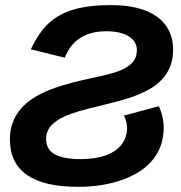

<svg xmlns="http://www.w3.org/2000/svg" viewBox="-20 -718 707 748"><path d="M18.6 -175.3Q18.6 -232.4 48.1 -276.9Q77.6 -321.3 140.1 -353Q202.6 -384.8 325.2 -411.1Q417 -430.2 448.5 -443.4Q480 -456.5 496.6 -475.3Q513.2 -494.1 513.2 -522.9Q513.2 -556.6 481.7 -576.4Q450.2 -596.2 393.6 -596.2Q272.5 -596.2 232.4 -493.2L100.1 -525.9Q132.3 -593.8 171.9 -629.4Q211.4 -665 269.5 -681.6Q327.6 -698.2 412.6 -698.2Q528.3 -698.2 591.3 -653.1Q654.3 -607.9 654.3 -524.4Q654.3 -486.3 642.3 -457.5Q630.4 -428.7 609.6 -407Q588.9 -385.3 560.1 -369.4Q531.2 -353.5 497.1 -341.1Q462.9 -328.6 366.7 -305.2Q273.9 -283.2 236.6 -266.8Q199.2 -250.5 179.4 -228.8Q159.7 -207 159.7 -176.8Q159.7 -134.8 194.3 -116.5Q229 -98.1 294.9 -98.1Q352.1 -98.1 393.1 -113.3Q434.1 -128.4 454.6 -156.2Q475.1 -184.1 475.1 -220.2Q475.1 -242.2 462.9 -267.6L599.1 -304.2Q617.7 -263.2 617.7 -221.2Q617.7 -150.4 578.1 -99.1Q538.6 -47.9 460.9 -19Q383.3 9.8 283.7 9.8Q18.6 9.8 18.6 -175.3Z"/></svg>

Font: Liberation Sans
Style: Bold Italic
Weight: 700
Italic angle: -12°
Designer: Steve Matteson
Foundry: Ascender Corporation
Version: Version 2.1.5